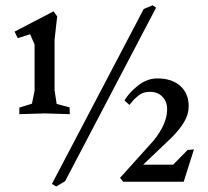

<svg xmlns="http://www.w3.org/2000/svg" viewBox="-20 -675 771 713"><path d="M559.6 -646.5 221.7 -2 188.5 17.6 172.9 7.8 513.7 -641.6 546.9 -655.3ZM239.3 -251 146.5 -253.9 51.8 -251V-275.4L98.6 -290L108.4 -337.9V-509.8L91.8 -547.9L45.9 -533.2L34.2 -557.6L178.7 -632.8L192.4 -614.3L182.6 -527.3V-339.8L190.4 -289.1L238.3 -276.4ZM700.2 -120.1 662.1 0H437.5L425.8 -14.6L549.8 -152.3Q600.6 -214.8 600.6 -268.6Q600.6 -297.9 583 -315.9Q565.4 -334 537.1 -334Q511.7 -334 495.6 -321.3Q479.5 -308.6 471.2 -297.9Q462.9 -287.1 460.9 -285.2L442.4 -301.8Q459 -331.1 492.7 -357.4Q526.4 -383.8 564.5 -383.8Q618.2 -383.8 649.4 -356Q680.7 -328.1 680.7 -280.3Q680.7 -251 664.1 -222.7Q647.5 -194.3 617.2 -164.1L511.7 -63.5H623L676.8 -118.2Z"/></svg>

Font: Comprehension Dark
Style: Regular
Weight: 700
Designer: Alfredo Marco Pradil
Foundry: Alfredo Marco Pradil
Version: 1.0